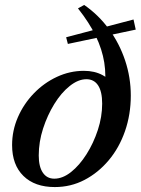

<svg xmlns="http://www.w3.org/2000/svg" viewBox="-20 -744 570 778"><path d="M202 14Q121 14 75 -31Q29 -76 29 -156Q29 -215 52.5 -269Q76 -323 117 -365.5Q158 -408 210.5 -432.5Q263 -457 320 -457Q407 -457 449 -387L403 -379Q411 -437 402.5 -490.5Q394 -544 368 -598Q342 -652 296 -710L321 -724Q379 -684 421.5 -626Q464 -568 487 -499Q510 -430 510 -357Q510 -280 486.5 -212.5Q463 -145 420.5 -94.5Q378 -44 322.5 -15Q267 14 202 14ZM200 -20Q234 -20 268 -47Q302 -74 330.5 -119Q359 -164 376.5 -217.5Q394 -271 394 -324Q394 -373 377.5 -398Q361 -423 330 -423Q297 -423 262.5 -395.5Q228 -368 200 -322.5Q172 -277 154.5 -223Q137 -169 137 -114Q137 -69 153.5 -44.5Q170 -20 200 -20ZM255 -566 248 -593 521 -665 530 -624Z"/></svg>

Font: Baskervville SemiBold
Style: Italic
Weight: 600
Italic angle: -18°
Version: Version 1.100